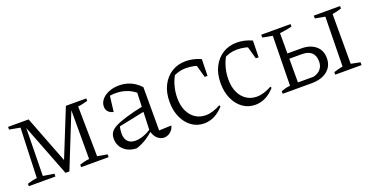

<svg xmlns="http://www.w3.org/2000/svg" viewBox="-27 -979 2844 1476"><g transform="rotate(-20 1395.0 -240.5)"><path d="M602 -37 683 -23V0H458V-20Q478 -27 499.5 -32Q521 -37 537 -38V-458L545 -457L362 0H330L156 -449L165 -451L158 -37L248 -23V0H30V-20Q51 -27 71 -31.5Q91 -36 109 -38L124 -445L36 -461V-483H204L361 -76H345L509 -483H676V-463Q658 -458 639 -453.5Q620 -449 596 -446Z M1137 5Q1108 5 1083 -17Q1058 -39 1048 -83L1059 -390Q993 -444 899 -444Q879 -444 859.5 -441Q840 -438 822 -433L855 -452L838 -313Q810 -319 795.5 -336Q781 -353 781 -377Q781 -409 803 -435Q825 -461 862.5 -476Q900 -491 946 -491Q997 -491 1041 -471Q1085 -451 1118 -414V-60L1219 -64Q1214 -42 1201 -26.5Q1188 -11 1171.5 -3Q1155 5 1137 5ZM911 10Q847 9 807.5 -27Q768 -63 768 -120Q768 -148 781 -169Q794 -190 827 -207.5Q860 -225 920 -243Q980 -261 1074 -281V-240L827 -189L848 -201Q843 -186 840.5 -168.5Q838 -151 838 -137Q838 -95 859 -71.5Q880 -48 922 -48Q953 -48 989 -61Q1025 -74 1065 -102V-85Q1031 -53 994.5 -29.5Q958 -6 911 10Z M1464 8Q1407 8 1363 -23.5Q1319 -55 1293.5 -110.5Q1268 -166 1268 -238Q1268 -316 1297 -372.5Q1326 -429 1376 -460Q1426 -491 1490 -491Q1521 -491 1552.5 -484Q1584 -477 1614 -463L1601 -411Q1543 -440 1472 -440Q1442 -440 1412.5 -431.5Q1383 -423 1356 -407L1385 -431Q1360 -391 1347 -343Q1334 -295 1334 -246Q1334 -184 1355 -139.5Q1376 -95 1412.5 -71Q1449 -47 1496 -47Q1525 -47 1555.5 -56.5Q1586 -66 1619 -84L1624 -72Q1553 8 1464 8ZM1588 -327 1550 -463H1614L1611 -327Z M1882 8Q1825 8 1781 -23.5Q1737 -55 1711.5 -110.5Q1686 -166 1686 -238Q1686 -316 1715 -372.5Q1744 -429 1794 -460Q1844 -491 1908 -491Q1939 -491 1970.5 -484Q2002 -477 2032 -463L2019 -411Q1961 -440 1890 -440Q1860 -440 1830.5 -431.5Q1801 -423 1774 -407L1803 -431Q1778 -391 1765 -343Q1752 -295 1752 -246Q1752 -184 1773 -139.5Q1794 -95 1830.5 -71Q1867 -47 1914 -47Q1943 -47 1973.5 -56.5Q2004 -66 2037 -84L2042 -72Q1971 8 1882 8ZM2006 -327 1968 -463H2032L2029 -327Z M2537 0V-21Q2554 -26 2573.5 -31.5Q2593 -37 2611 -39L2618 -445L2537 -460V-483H2752V-463Q2734 -457 2716 -452.5Q2698 -448 2677 -445V-38L2752 -23V0ZM2107 0V-21Q2120 -26 2139 -31.5Q2158 -37 2181 -39L2188 -445L2107 -460V-483H2347V-463Q2321 -456 2297 -452Q2273 -448 2247 -445V-42H2375Q2415 -52 2435 -77Q2455 -102 2455 -138Q2455 -236 2348 -236H2218V-279H2361Q2433 -279 2476.5 -242.5Q2520 -206 2520 -143Q2520 -76 2472 -38Q2424 0 2343 0Z"/></g></svg>

Font: Piazzolla 24pt Light
Style: Regular
Weight: 300
Designer: Juan Pablo del Peral
Foundry: Huerta Tipografica
Version: Version 2.005